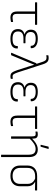

<svg xmlns="http://www.w3.org/2000/svg" viewBox="1296 -2031 920 3552"><g transform="rotate(90 1756.0 -255.0)"><path d="M305 12Q267 12 242 -1Q217 -14 204.5 -42Q192 -70 192 -115V-443H28Q23 -443 23 -449V-476Q23 -482 28 -482H433Q439 -482 439 -476V-449Q439 -443 433 -443H236V-112Q236 -66 253.5 -46.5Q271 -27 305 -27Q326 -27 345 -30.5Q364 -34 379 -37Q386 -39 386 -32L387 -5Q387 1 381 2Q368 5 348.5 8.5Q329 12 305 12Z M696 12Q606 12 562 -23.5Q518 -59 518 -128Q518 -176 543.5 -207Q569 -238 617 -247V-248Q577 -260 553 -290.5Q529 -321 529 -368Q529 -432 571.5 -463Q614 -494 698 -494Q781 -494 827 -461Q873 -428 872 -372Q871 -363 865 -363H832Q827 -363 827 -371Q827 -414 793 -434.5Q759 -455 697 -455Q635 -455 603.5 -433Q572 -411 572 -363Q572 -315 604 -290.5Q636 -266 696 -266H774Q780 -266 780 -260V-235Q780 -229 774 -229H688Q625 -229 593.5 -204Q562 -179 562 -129Q562 -78 594 -52.5Q626 -27 698 -27Q769 -27 800.5 -48.5Q832 -70 832 -117Q832 -125 838 -125H870Q876 -125 877 -116Q879 -53 836 -20.5Q793 12 696 12Z M1392 12Q1363 12 1344 1.5Q1325 -9 1309.5 -38Q1294 -67 1276 -120L1211 -322Q1203 -349 1194.5 -375Q1186 -401 1178 -428H1177Q1166 -400 1155.5 -374Q1145 -348 1134 -321L1003 -5Q1000 0 996 0H961Q954 0 957 -7L1148 -463Q1150 -468 1155 -468H1162L1124 -583Q1113 -617 1096.5 -636.5Q1080 -656 1050 -656Q1039 -656 1028.5 -654.5Q1018 -653 1008 -651Q1002 -649 1002 -656V-683Q1002 -689 1007 -690Q1017 -692 1030 -693.5Q1043 -695 1056 -695Q1088 -695 1109 -682.5Q1130 -670 1144 -647Q1158 -624 1168 -592L1319 -125Q1338 -70 1353 -49Q1368 -28 1393 -28Q1403 -28 1413 -29.5Q1423 -31 1432 -32Q1438 -34 1438 -27L1439 0Q1439 6 1432 7Q1423 9 1412.5 10.5Q1402 12 1392 12Z M1678 12Q1588 12 1544 -23.5Q1500 -59 1500 -128Q1500 -176 1525.5 -207Q1551 -238 1599 -247V-248Q1559 -260 1535 -290.5Q1511 -321 1511 -368Q1511 -432 1553.5 -463Q1596 -494 1680 -494Q1763 -494 1809 -461Q1855 -428 1854 -372Q1853 -363 1847 -363H1814Q1809 -363 1809 -371Q1809 -414 1775 -434.5Q1741 -455 1679 -455Q1617 -455 1585.5 -433Q1554 -411 1554 -363Q1554 -315 1586 -290.5Q1618 -266 1678 -266H1756Q1762 -266 1762 -260V-235Q1762 -229 1756 -229H1670Q1607 -229 1575.5 -204Q1544 -179 1544 -129Q1544 -78 1576 -52.5Q1608 -27 1680 -27Q1751 -27 1782.5 -48.5Q1814 -70 1814 -117Q1814 -125 1820 -125H1852Q1858 -125 1859 -116Q1861 -53 1818 -20.5Q1775 12 1678 12Z M2231 12Q2193 12 2168 -1Q2143 -14 2130.5 -42Q2118 -70 2118 -115V-443H1954Q1949 -443 1949 -449V-476Q1949 -482 1954 -482H2359Q2365 -482 2365 -476V-449Q2365 -443 2359 -443H2162V-112Q2162 -66 2179.5 -46.5Q2197 -27 2231 -27Q2252 -27 2271 -30.5Q2290 -34 2305 -37Q2312 -39 2312 -32L2313 -5Q2313 1 2307 2Q2294 5 2274.5 8.5Q2255 12 2231 12Z M2848 185Q2842 185 2842 179V-326Q2842 -393 2816.5 -423.5Q2791 -454 2737 -454Q2687 -454 2639 -424Q2591 -394 2537 -336V-380Q2572 -417 2606.5 -442.5Q2641 -468 2675.5 -481Q2710 -494 2746 -494Q2814 -494 2850 -454Q2886 -414 2886 -330V179Q2886 185 2880 185ZM2509 0Q2503 0 2503 -6V-385Q2503 -423 2495 -439Q2487 -455 2461 -455Q2452 -455 2441.5 -454Q2431 -453 2421 -451Q2414 -450 2414 -455V-483Q2414 -486 2415.5 -487Q2417 -488 2420 -489Q2430 -491 2444 -492.5Q2458 -494 2469 -494Q2508 -494 2526.5 -473.5Q2545 -453 2545 -404V-379L2547 -357V-6Q2547 0 2541 0ZM2663 -546Q2658 -546 2659 -553L2692 -689Q2694 -695 2699 -695H2731Q2737 -695 2735 -688L2695 -551Q2693 -546 2688 -546Z M3234 12Q3141 12 3091.5 -35Q3042 -82 3042 -166V-300Q3042 -386 3092 -434Q3142 -482 3238 -482H3497Q3503 -482 3503 -476V-448Q3503 -442 3497 -442L3344 -445V-444Q3366 -432 3384.5 -414Q3403 -396 3414.5 -369Q3426 -342 3426 -305V-166Q3426 -82 3377 -35Q3328 12 3234 12ZM3234 -28Q3305 -28 3343.5 -64Q3382 -100 3382 -167V-305Q3382 -346 3367 -374Q3352 -402 3329 -419Q3306 -436 3282 -445H3237Q3168 -445 3127 -410.5Q3086 -376 3086 -302V-167Q3086 -100 3125 -64Q3164 -28 3234 -28Z"/></g></svg>

Font: Sofia Sans ExtraLight
Style: Regular
Weight: 250
Version: Version 4.100-B